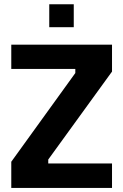

<svg xmlns="http://www.w3.org/2000/svg" viewBox="-20 -896 589 916"><path d="M33.8 0.6V-124.3L339.3 -547.5V-567H33.8V-683H514.4V-554.6L210.2 -134.9V-116H514.4V0.6ZM215 -766.2V-875.8H331.9V-766.2Z"/></svg>

Font: Cairo
Style: Regular
Weight: 400
Designer: Mohamed Gaber, Accademia di Belle Arti di Urbino
Foundry: Kief Type Foundry, Accademia di Belle Arti di Urbino
Version: Version 3.120